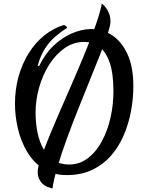

<svg xmlns="http://www.w3.org/2000/svg" viewBox="-20 -969 842 1090"><path d="M359 25Q281 25 225.5 -11Q170 -47 134.5 -106.5Q99 -166 82 -237.5Q65 -309 65 -379Q65 -462 85.5 -535Q106 -608 143 -667Q180 -726 230.5 -767Q281 -808 342 -827Q349 -826 354.5 -821Q360 -816 361 -811Q326 -789 293.5 -761Q261 -733 235.5 -693.5Q210 -654 194 -596L202 -594Q235 -663 284 -709.5Q333 -756 389 -780Q445 -804 498 -804Q562 -804 616 -769Q670 -734 703.5 -662Q737 -590 737 -479Q737 -409 723.5 -337Q710 -265 682 -200Q654 -135 609.5 -84.5Q565 -34 503 -4.5Q441 25 359 25ZM372 -35Q432 -35 479 -71Q526 -107 558.5 -167.5Q591 -228 607.5 -301.5Q624 -375 624 -450Q624 -554 602 -615.5Q580 -677 542.5 -704Q505 -731 458 -731Q397 -731 346.5 -695.5Q296 -660 259 -601.5Q222 -543 202 -472Q182 -401 182 -330Q182 -270 193 -216.5Q204 -163 227 -122.5Q250 -82 286 -58.5Q322 -35 372 -35ZM558 -949Q558 -949 565.5 -942.5Q573 -936 582.5 -923.5Q592 -911 599.5 -891.5Q607 -872 607 -846Q607 -825 591 -776Q575 -727 548 -658.5Q521 -590 488 -509Q455 -428 421 -342.5Q387 -257 357 -174.5Q327 -92 306 -21Q285 50 278 101Q278 101 269.5 99Q261 97 248.5 92Q236 87 223.5 76Q211 65 202.5 48Q194 31 194 5Q194 -18 212 -70Q230 -122 259.5 -194Q289 -266 325.5 -349.5Q362 -433 399.5 -519.5Q437 -606 470 -687Q503 -768 526.5 -836Q550 -904 558 -949Z"/></svg>

Font: Merienda
Style: Regular
Weight: 400
Designer: Eduardo Rodriguez Tunni
Foundry: Eduardo Rodriguez Tunni
Version: Version 2.001